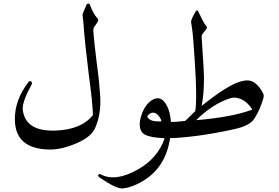

<svg xmlns="http://www.w3.org/2000/svg" viewBox="-20 -771 1555 1072"><path d="M463 -744Q466 -751 473 -751Q480 -751 483 -742Q501 -693 524 -669Q533 -660 523 -645Q518 -638 514 -632Q510 -626 507 -622Q501 -615 501 -602Q503 -569 508 -523.5Q513 -478 520 -420Q528 -362 532.5 -317.5Q537 -273 539 -241Q547 -139 512 -58Q491 -7 407 29Q322 65 257 64Q64 61 63 -104Q62 -213 139 -313Q144 -320 150 -318Q157 -316 158 -311Q160 -304 156 -298Q103 -202 107 -159Q121 -36 290 -42Q435 -47 499 -129Q498 -161 492.5 -216.5Q487 -272 476 -352Q466 -432 458 -507Q450 -582 445 -652L441 -686Q441 -694 444 -700Z M928 11Q897 189 739 260Q719 269 700 274.5Q681 280 664 281Q628 283 536 220Q525 212 529 205Q533 198 543 203Q626 246 752 174Q859 113 898 5Q898 1 895 0Q821 -2 788 -20Q753 -40 762 -98Q763 -105 765 -112.5Q767 -120 770 -129Q791 -191 832 -214Q873 -237 901 -198Q930 -158 934 -90Q938 -90 941.5 -90.5Q945 -91 949 -91Q964 -91 967 -68Q970 -46 964 -23Q958 0 949 0H930Q930 3 928 11ZM880 -101Q860 -143 832 -142Q815 -139 805 -126Q800 -120 807 -112Q823 -91 876 -93Q882 -93 880 -101Z M1073 -708Q1078 -714 1081 -713Q1085 -712 1088 -705Q1101 -677 1111.5 -657Q1122 -637 1131 -627Q1140 -618 1131 -607L1111 -582Q1105 -574 1106 -561Q1113 -461 1116 -406Q1119 -351 1119 -340Q1119 -290 1115.5 -250Q1112 -210 1106 -180Q1251 -296 1323 -316Q1361 -327 1384 -318Q1420 -305 1449 -250Q1455 -239 1450 -221Q1432 -158 1399 -107Q1375 -71 1301 -53Q1210 -32 1121.5 -18.5Q1033 -5 948 0Q938 0 931 -22Q923 -46 927 -67Q931 -88 948 -90Q969 -91 985.5 -93Q1002 -95 1014 -96L1070 -150Q1071 -154 1072 -163.5Q1073 -173 1074 -188Q1075 -203 1075 -222.5Q1075 -242 1075 -265Q1075 -288 1073 -331Q1071 -374 1067 -435Q1058 -579 1052 -614Q1046 -649 1047 -654Q1053 -671 1059.5 -684Q1066 -697 1073 -708ZM1288 -226Q1278 -226 1267 -223Q1168 -192 1075 -100Q1171 -108 1248 -122Q1325 -136 1383 -157Q1390 -159 1386 -164Q1345 -224 1288 -226Z"/></svg>

Font: Amiri Modified
Style: Regular
Weight: 400
Version: 0.117-H1